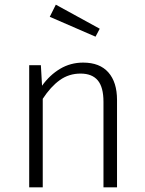

<svg xmlns="http://www.w3.org/2000/svg" viewBox="-20 -802 621 822"><path d="M481 -374V0H423V-366Q423 -429 398.5 -458Q374 -487 325 -487Q275 -487 236 -459Q197 -431 163 -379V0H105V-523H155L160 -435Q193 -481 237.5 -507.5Q282 -534 336 -534Q407 -534 444 -492Q481 -450 481 -374ZM407 -679 389 -645 193 -730 219 -782Z"/></svg>

Font: Fira Sans Light
Style: Regular
Weight: 300
Designer: bBox Type GmbH & Carrois Corporate GbR & Edenspiekermann AG
Foundry: bBox Type GmbH & Carrois Corporate GbR & Edenspiekermann AG
Version: Version 4.301